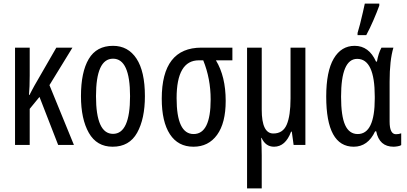

<svg xmlns="http://www.w3.org/2000/svg" viewBox="-20 -800 2245 1060"><path d="M380 -537H291L170 -327Q164 -316 157 -303Q150 -290 143 -276H140Q144 -319 144 -383V-537H63V0H144V-199L198 -265L301 0H388L253 -330Z M780 -269Q780 -406 733.5 -476.5Q687 -547 604 -547Q513 -547 470 -474.5Q427 -402 427 -269Q427 -143 470.5 -66.5Q514 10 602 10Q694 10 737 -67Q780 -144 780 -269ZM510 -269Q510 -476 604 -476Q698 -476 698 -269Q698 -61 604 -61Q510 -61 510 -269Z M1226 -243Q1226 -378 1172 -467H1263V-537H1092Q873 -537 873 -255Q873 -128 918 -59Q963 10 1048 10Q1131 10 1178.5 -55.5Q1226 -121 1226 -243ZM955 -258Q955 -467 1078 -467H1102Q1143 -366 1143 -251Q1143 -60 1049 -60Q955 -60 955 -258Z M1666 -537H1584V-257Q1584 -161 1563 -112Q1542 -63 1489 -63Q1425 -63 1425 -194V-537H1344V240H1425V58Q1425 15 1422 -39H1424Q1446 10 1493 10Q1556 10 1587 -73H1591L1601 0H1666Z M1933 10Q2011 10 2051 -75H2057Q2074 10 2153 10Q2163 10 2176.5 7.5Q2190 5 2195 1V-64Q2182 -59 2166 -59Q2131 -59 2131 -129V-349Q2131 -468 2152 -537H2086Q2069 -506 2061 -460H2056Q2017 -547 1938 -547Q1864 -547 1822.5 -476.5Q1781 -406 1781 -267Q1781 10 1933 10ZM1955 -60Q1908 -60 1885.5 -109.5Q1863 -159 1863 -266Q1863 -475 1952 -475Q2049 -475 2049 -267V-256Q2049 -60 1955 -60ZM1954 -606H2002Q2022 -643 2041.5 -688Q2061 -733 2074 -769V-780H1994Q1991 -766 1983.5 -732.5Q1976 -699 1967.5 -666Q1959 -633 1954 -618Z"/></svg>

Font: Noto Sans Display Condensed
Style: Regular
Weight: 400
Width: 3
Designer: Monotype Design Team
Foundry: Monotype Imaging Inc.
Version: Version 1.900